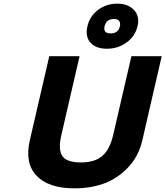

<svg xmlns="http://www.w3.org/2000/svg" viewBox="-20 -1022 906 1052"><path d="M316 -281Q298 -202 321.5 -167Q345 -132 424 -132Q500 -132 541 -168Q582 -204 600 -282L700 -714H866L760 -254Q741 -171 688.5 -112Q636 -53 564 -22Q485 10 388 10Q246 10 180 -59.5Q114 -129 144 -256L250 -714H416ZM623 -1002Q681 -1002 713.5 -968Q746 -934 734 -880Q721 -824 674 -789.5Q627 -755 566 -755Q505 -755 475.5 -788.5Q446 -822 459 -878Q472 -934 517.5 -968Q563 -1002 623 -1002ZM553 -878Q544 -839 586 -839Q628 -839 637 -878Q641 -897 632.5 -907.5Q624 -918 604 -918Q563 -918 553 -878Z"/></svg>

Font: Passageway
Style: BdIt
Weight: 700
Foundry: Ascender Corporation
Version: Version 1.11